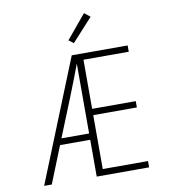

<svg xmlns="http://www.w3.org/2000/svg" viewBox="-101 -1054 1002 1140"><g transform="rotate(-10 400.0 -484.5)"><path d="M72 0 368 -735H705V-697H432V-401H695V-363H432V-38H705V0H389V-222H207L118 0ZM222 -260H389V-681Q371 -633 352.5 -585.5Q334 -538 315 -490ZM393 -804 364 -826 483 -969 518 -941Z"/></g></svg>

Font: Iosevka Aile Extralight
Style: Regular
Weight: 200
Designer: Belleve Invis
Foundry: Belleve Invis
Version: Version 31.1.0; ttfautohint (v1.8.4)